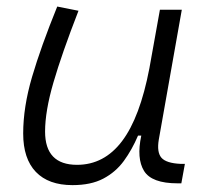

<svg xmlns="http://www.w3.org/2000/svg" viewBox="-20 -547 626 578"><path d="M198.2 10.3Q126 10.3 87.9 -29.5Q49.8 -69.3 49.8 -145Q49.8 -224.6 76.4 -315.2Q103 -405.8 152.3 -527.3L216.3 -514.6Q166 -385.3 140.9 -298.8Q115.7 -212.4 115.7 -150.9Q115.7 -50.8 211.9 -50.8Q293.5 -50.8 347.4 -122.1Q401.4 -193.4 429.7 -341.3L461.4 -517.6H527.3L458 -126.5Q451.7 -88.4 466.1 -72Q480.5 -55.7 523.4 -53.7H536.6L525.9 4.9H514.6Q436.5 4.9 413.6 -32.5Q390.6 -69.8 405.3 -138.7H395.5Q377.4 -96.2 352.8 -62.5Q328.1 -28.8 291 -9.3Q253.9 10.3 198.2 10.3Z"/></svg>

Font: Cascadia Code Light
Style: Italic
Weight: 300
Italic angle: -10°
Monospace: yes
Designer: Aaron Bell
Foundry: Saja Typeworks
Version: Version 2404.023; ttfautohint (v1.8.4)